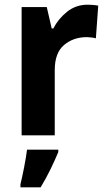

<svg xmlns="http://www.w3.org/2000/svg" viewBox="-20 -669 457 817"><path d="M353 -649Q363 -649 375.5 -648Q388 -647 398 -645L388 -506Q381 -508 369 -509.5Q357 -511 350 -511Q292 -511 252.5 -477.5Q213 -444 213 -371V-93H72V-639H179L200 -548H207Q228 -589 265.5 -619Q303 -649 353 -649ZM228 -22Q214 12 195 51Q176 90 153 128H67V115Q74 87 82.5 43.5Q91 0 95 -32H228Z"/></svg>

Font: Noto Sans Telugu UI SemiCondensed
Style: Bold
Weight: 700
Width: 4
Designer: Jelle Bosma - Monotype Design Team
Foundry: Monotype Imaging Inc.
Version: Version 2.005; ttfautohint (v1.8.4.7-5d5b)